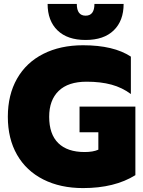

<svg xmlns="http://www.w3.org/2000/svg" viewBox="-20 -945 731 980"><path d="M223 -925H372Q372 -865 417 -865Q462 -865 462 -925H611Q611 -839 560.5 -790Q510 -741 417 -741Q324 -741 273.5 -790Q223 -839 223 -925ZM20 -349Q20 -461 67 -543.5Q114 -626 201 -670Q288 -714 404 -714Q560 -714 648 -656V-465Q604 -498 549 -513Q494 -528 422 -528Q328 -528 279.5 -481Q231 -434 231 -349Q231 -260 277.5 -214.5Q324 -169 412 -169Q455 -169 482 -181V-270H386V-401H671V-51Q565 15 404 15Q288 15 201 -29Q114 -73 67 -155Q20 -237 20 -349Z"/></svg>

Font: Prompt ExtraBold
Style: Regular
Weight: 800
Designer: Katatrad Team
Foundry: CadsonDemak
Version: Version 1.001